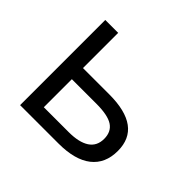

<svg xmlns="http://www.w3.org/2000/svg" viewBox="-131 -694 853 853"><g transform="rotate(45 296.0 -267.5)"><path d="M167 -314H332Q537.1 -314 537.1 -163.1Q537.1 -84 483.6 -42Q430.2 0 327.1 0H85.9V-535.2H167ZM167 -244.1V-67.9H323.2Q387.7 -67.9 421.9 -90.3Q456.1 -112.8 456.1 -158.2Q456.1 -202.6 424.6 -223.4Q393.1 -244.1 320.8 -244.1Z"/></g></svg>

Font: HunimalSansv1.5
Style: Regular
Weight: 400
Foundry: Ascender Corporation
Version: Version 1.10